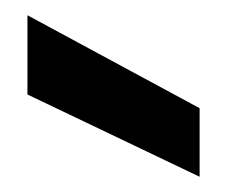

<svg xmlns="http://www.w3.org/2000/svg" viewBox="-20 -768 298 252"><path d="M242 -536 16 -644V-748L242 -626Z"/></svg>

Font: Firefly Display
Style: Bold
Weight: 700
Designer: Colophon Foundry, Jonny Pinhorn
Foundry: Colophon Foundry
Version: Version 1.200; ttfautohint (v1.8.3)